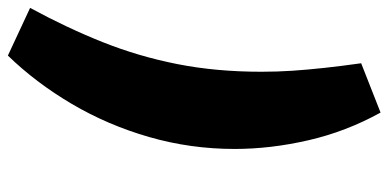

<svg xmlns="http://www.w3.org/2000/svg" viewBox="-292 -500 962 475"><g transform="rotate(90 188.5 -263.0)"><path d="M89 198 -29 143Q20 53 55.5 -36Q91 -125 110 -221Q129 -317 129 -429Q129 -469 126.5 -506Q124 -543 119.5 -584.5Q115 -626 108 -676L230 -724Q277 -639 298.5 -545.5Q320 -452 320 -363Q320 -254 290.5 -151.5Q261 -49 208.5 40Q156 129 89 198Z"/></g></svg>

Font: Nunito Sans 12pt Black
Style: Italic
Weight: 900
Italic angle: -9°
Designer: Vernon Adams
Foundry: Vernon Adams
Version: Version 3.101;gftools[0.9.27]